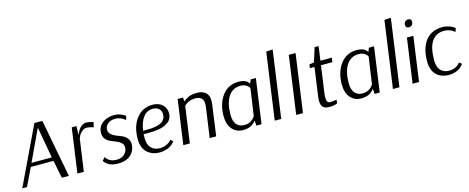

<svg xmlns="http://www.w3.org/2000/svg" viewBox="-38 -1412 5088 2082"><g transform="rotate(-15 2506.5 -371.0)"><path d="M333 -650H422L546 0H467L427 -200H172L76 0H23ZM356 -592 191 -241H419Z M956 -494 943 -439Q896 -454 864 -454Q836 -454 811.5 -431.5Q787 -409 777.5 -390.5Q768 -372 765 -361V-360L714 0H642L712 -500H765L762 -397Q763 -402 766 -409.5Q769 -417 779 -436.5Q789 -456 801.5 -471Q814 -486 834 -498Q854 -510 877 -510Q890 -510 910 -506Q930 -502 943 -498Z M943 -62 973 -97Q974 -94 976.5 -90Q979 -86 989 -75Q999 -64 1011 -56Q1023 -48 1043.5 -41Q1064 -34 1088 -34Q1150 -34 1182.5 -66Q1215 -98 1215 -142Q1215 -173 1193 -193Q1171 -213 1140 -225Q1109 -237 1078 -250Q1047 -263 1025 -289.5Q1003 -316 1003 -356Q1003 -427 1056.5 -468.5Q1110 -510 1191 -510Q1223 -510 1254 -499Q1285 -488 1300 -478L1315 -467L1302 -424Q1252 -468 1191 -468Q1139 -468 1107 -441.5Q1075 -415 1075 -375Q1075 -344 1097.5 -323Q1120 -302 1152 -290Q1184 -278 1216 -264.5Q1248 -251 1270.5 -224Q1293 -197 1293 -157Q1293 -86 1242 -38Q1191 10 1094 10Q1061 10 1033 2.5Q1005 -5 989 -15.5Q973 -26 962 -36.5Q951 -47 947 -54Z M1710 -93 1736 -69Q1734 -66 1730 -60.5Q1726 -55 1711 -41.5Q1696 -28 1678 -17.5Q1660 -7 1630 1.5Q1600 10 1566 10Q1478 10 1424 -42Q1370 -94 1370 -192Q1370 -335 1439 -422.5Q1508 -510 1620 -510Q1690 -510 1730.5 -472Q1771 -434 1771 -378Q1771 -344 1758.5 -318Q1746 -292 1722 -276Q1698 -260 1672 -249.5Q1646 -239 1611.5 -234Q1577 -229 1550.5 -227.5Q1524 -226 1491 -226H1446Q1445 -212 1445 -183Q1445 -108 1481.5 -71Q1518 -34 1579 -34Q1604 -34 1626.5 -40Q1649 -46 1663.5 -54.5Q1678 -63 1689 -72Q1700 -81 1705 -87ZM1611 -467Q1547 -467 1505 -413.5Q1463 -360 1450 -264H1493Q1525 -264 1550.5 -266Q1576 -268 1607 -275Q1638 -282 1658 -294Q1678 -306 1692 -328.5Q1706 -351 1706 -382Q1706 -419 1681 -443Q1656 -467 1611 -467Z M1831 0 1901 -500H1961L1965 -454Q2021 -510 2118 -510Q2182 -510 2216.5 -479Q2251 -448 2251 -386Q2251 -368 2248 -349L2200 0H2127Q2173 -327 2175 -340Q2177 -351 2177 -370Q2177 -457 2086 -457Q2011 -457 1961 -407L1904 0Z M2779 -500 2709 0H2651L2647 -58Q2641 -49 2632.5 -40.5Q2624 -32 2607 -19Q2590 -6 2563 2Q2536 10 2504 10Q2426 10 2380 -43Q2334 -96 2334 -191Q2334 -328 2401.5 -419Q2469 -510 2587 -510Q2611 -510 2632 -505Q2653 -500 2665 -493.5Q2677 -487 2686.5 -478Q2696 -469 2699 -464.5Q2702 -460 2704 -457L2721 -500ZM2528 -39Q2605 -39 2650 -106L2694 -409Q2693 -411 2690.5 -415.5Q2688 -420 2680 -428.5Q2672 -437 2662 -444Q2652 -451 2634 -456.5Q2616 -462 2596 -462Q2505 -462 2457.5 -387.5Q2410 -313 2410 -186Q2410 -113 2441 -76Q2472 -39 2528 -39Z M3035 -752 2930 0H2857L2962 -748Z M3265 -650 3174 0H3098L3189 -650Z M3632 -500 3625 -451H3497L3455 -152Q3451 -124 3451 -98Q3451 -65 3461.5 -51.5Q3472 -38 3495 -38Q3513 -38 3529.5 -41Q3546 -44 3554 -46L3562 -49L3561 -9Q3531 10 3466 10Q3420 10 3398 -12.5Q3376 -35 3376 -86Q3376 -110 3380 -134L3424 -451H3372L3379 -493L3431 -499L3481 -658H3526L3504 -500Z M4106 -500 4036 0H3978L3974 -58Q3968 -49 3959.5 -40.5Q3951 -32 3934 -19Q3917 -6 3890 2Q3863 10 3831 10Q3753 10 3707 -43Q3661 -96 3661 -191Q3661 -328 3728.5 -419Q3796 -510 3914 -510Q3938 -510 3959 -505Q3980 -500 3992 -493.5Q4004 -487 4013.5 -478Q4023 -469 4026 -464.5Q4029 -460 4031 -457L4048 -500ZM3855 -39Q3932 -39 3977 -106L4021 -409Q4020 -411 4017.5 -415.5Q4015 -420 4007 -428.5Q3999 -437 3989 -444Q3979 -451 3961 -456.5Q3943 -462 3923 -462Q3832 -462 3784.5 -387.5Q3737 -313 3737 -186Q3737 -113 3768 -76Q3799 -39 3855 -39Z M4362 -752 4257 0H4184L4289 -748Z M4547 -500 4477 0H4405L4475 -500ZM4507 -676Q4519 -687 4538 -687Q4556 -687 4566 -677Q4574 -668 4574 -651Q4574 -629 4557 -612Q4541 -601 4525 -601Q4507 -601 4498 -612Q4489 -622 4489 -638Q4489 -662 4507 -676Z M5000 -422Q4949 -466 4883 -466Q4696 -466 4696 -185Q4696 -108 4731.5 -71Q4767 -34 4826 -34Q4865 -34 4895.5 -48.5Q4926 -63 4938 -78L4949 -92L4978 -71Q4976 -68 4972.5 -62.5Q4969 -57 4955 -43Q4941 -29 4924 -18.5Q4907 -8 4877.5 1Q4848 10 4814 10Q4723 10 4671 -42.5Q4619 -95 4619 -194Q4619 -340 4685 -425Q4751 -510 4877 -510Q4913 -510 4947 -498Q4981 -486 4997 -474L5013 -463Z"/></g></svg>

Font: ArsenalItalic
Style: Italic
Weight: 400
Italic angle: -9°
Designer: Andrij Shevchenko
Foundry: Stairsfor.com
Version: Version 1.000